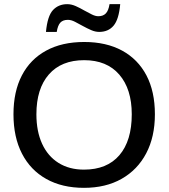

<svg xmlns="http://www.w3.org/2000/svg" viewBox="-20 -902 818 932"><path d="M731.9 -347.2Q731.9 -237.8 689.7 -157.7Q647.5 -77.6 570.3 -33.9Q493.2 9.8 387.7 9.8Q281.7 9.8 204.8 -33.2Q127.9 -76.2 86.7 -156.2Q45.4 -236.3 45.4 -347.2Q45.4 -457.5 86.2 -535.9Q127 -614.3 203.9 -656.2Q280.8 -698.2 388.7 -698.2Q495.6 -698.2 572.5 -656.5Q649.4 -614.7 690.7 -536.4Q731.9 -458 731.9 -347.2ZM619.6 -347.2Q619.6 -469.7 559.1 -539.8Q498.5 -609.9 388.7 -609.9Q277.8 -609.9 217.3 -540.8Q156.7 -471.7 156.7 -347.2Q156.7 -264.6 184.3 -204.3Q211.9 -144 263.9 -111.3Q315.9 -78.6 387.7 -78.6Q499.5 -78.6 559.6 -148.7Q619.6 -218.8 619.6 -347.2ZM461.4 -747.1Q442.4 -747.1 422.4 -755.9Q402.3 -764.6 382.8 -775.4Q362.8 -786.6 344.2 -796.1Q325.7 -805.7 309.6 -805.7Q285.2 -805.7 272.7 -792Q260.3 -778.3 255.4 -747.1H203.1Q210.4 -824.7 237.3 -853.3Q264.2 -881.8 306.2 -881.8Q326.7 -881.8 347.9 -872.3Q369.1 -862.8 389.2 -851.1Q408.2 -840.8 425.5 -832Q442.9 -823.2 457.5 -823.2Q480.5 -823.2 493.7 -836.9Q506.8 -850.6 511.7 -881.8H563.5Q557.1 -808.1 531.5 -777.6Q505.9 -747.1 461.4 -747.1Z"/></svg>

Font: Arimo Medium
Style: Regular
Weight: 500
Designer: Steve Matteson
Foundry: Monotype Imaging Inc.
Version: Version 1.33